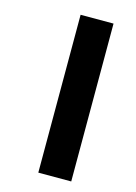

<svg xmlns="http://www.w3.org/2000/svg" viewBox="-103 -660 543 766"><g transform="rotate(15 168.5 -277.0)"><path d="M133 49V-603H269V49Z"/></g></svg>

Font: Noto Sans Malayalam Condensed
Style: Bold
Weight: 700
Width: 3
Designer: Jelle Bosma - Monotype Design Team
Foundry: Monotype Imaging Inc.
Version: Version 2.104; ttfautohint (v1.8.4.7-5d5b)